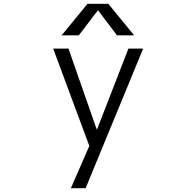

<svg xmlns="http://www.w3.org/2000/svg" viewBox="-20 -777 1040 1017"><path d="M494.1 -91.8 660.2 -519.5H738.3L433.6 219.7H355.5L453.1 -3.9L261.7 -519.5H342.8L492.2 -91.8ZM690.4 -589.8H599.6L500 -721.7H498L397.5 -589.8H306.6L443.4 -756.8H553.7Z"/></svg>

Font: GenEi Gothic M SemiLight
Style: Regular
Weight: 350
Designer: o_tamon (Modified); [Source Han Sans]
Ryoko NISHIZUKA  (kana & ideographs); Paul D. Hunt (Latin, Greek & Cyrillic); Wenl
Version: Version 1.1a;Original Version 1.004